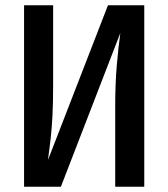

<svg xmlns="http://www.w3.org/2000/svg" viewBox="-20 -710 640 730"><path d="M71.5 0V-690H182V-385Q182 -320 179.5 -271Q177 -222 172.5 -181.8Q168 -141.5 162.5 -102L390.5 -690H528.5V0H418V-304Q418 -391 424 -461Q430 -531 437.5 -584.5L211.5 0Z"/></svg>

Font: Fira Code Light Medium
Style: Regular
Weight: 500
Monospace: yes
Version: Version 5.002